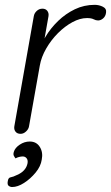

<svg xmlns="http://www.w3.org/2000/svg" viewBox="-20 -543 451 779"><path d="M63.5 0Q49.8 0 43 -8.8Q36.1 -17.6 38.1 -30.3L117.2 -477.5Q119.1 -489.3 128.9 -498.5Q138.7 -507.8 152.3 -507.8Q165 -507.8 171.9 -499Q178.7 -490.2 176.8 -477.5L150.4 -328.1L134.8 -325.2Q144.5 -360.4 165 -394.5Q185.5 -428.7 215.8 -458Q246.1 -487.3 283.7 -505.4Q321.3 -523.4 364.3 -523.4Q381.8 -523.4 397.5 -515.6Q413.1 -507.8 410.2 -491.2Q408.2 -476.6 398.4 -468.3Q388.7 -460 377.9 -460Q369.1 -460 359.9 -464.8Q350.6 -469.7 333 -469.7Q304.7 -469.7 273.9 -453.1Q243.2 -436.5 215.3 -408.7Q187.5 -380.9 167.5 -346.2Q147.5 -311.5 141.6 -277.3L97.7 -30.3Q95.7 -18.6 85.4 -9.3Q75.2 0 63.5 0ZM149.4 104.5Q145.5 131.8 124.5 157.2Q103.5 182.6 77.6 199.2Q51.8 215.8 29.3 215.8Q21.5 215.8 15.1 210.9Q8.8 206.1 11.7 191.4Q13.7 177.7 23.4 176.3Q33.2 174.8 48.8 167Q67.4 159.2 78.1 147Q88.9 134.8 91.8 119.1Q93.8 106.4 87.9 99.1Q82 91.8 72.3 91.8Q65.4 91.8 57.6 93.8Q49.8 95.7 43 99.6Q39.1 94.7 36.1 88.9Q33.2 83 36.1 73.2Q41 56.6 60.1 43.9Q79.1 31.2 100.6 31.2Q127.9 31.2 141.6 53.2Q155.3 75.2 149.4 104.5Z"/></svg>

Font: Quicksand
Style: Italic
Weight: 400
Designer: Andrew Paglinawan
Foundry: Andrew Paglinawan
Version: Version 3.006